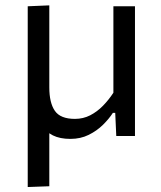

<svg xmlns="http://www.w3.org/2000/svg" viewBox="-20 -520 614 734"><path d="M86 195Q86 140 86 87.2Q86 34.5 86 -27V-271.5Q86 -316 86 -353.2Q86 -390.5 86 -425Q86 -459.5 86 -496L168.5 -499.5Q168.5 -462.5 168.5 -427Q168.5 -391.5 168.5 -355.2Q168.5 -319 168.5 -280V-186Q168.5 -127 189.8 -96.2Q211 -65.5 266.5 -65.5Q298 -65.5 324.8 -79.2Q351.5 -93 373.5 -115.5Q395.5 -138 413.5 -165.5V-280Q413.5 -338.5 413.5 -390Q413.5 -441.5 413.5 -496H496Q496 -459.5 496 -424.2Q496 -389 496 -351.8Q496 -314.5 496 -271.5V-157Q496 -122.5 496 -83.8Q496 -45 496 0H424.5Q423.5 -22 422.5 -44.2Q421.5 -66.5 420.5 -88.5H411.5Q397 -66 373.8 -43Q350.5 -20 319.2 -4.5Q288 11 249 11Q209 11 182 -2.5Q155 -16 138 -44.5H168.5V-23.5Q168.5 35 168.5 85.8Q168.5 136.5 168.5 192Z"/></svg>

Font: Commissioner Thin
Style: Regular
Weight: 400
Version: Version 1.000